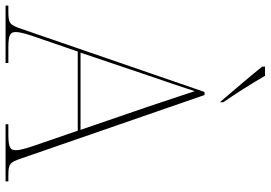

<svg xmlns="http://www.w3.org/2000/svg" viewBox="-165 -810 971 689"><g transform="rotate(90 320.5 -465.5)"><path d="M341 -771H343V-781C315 -821 274 -886 248 -931H215V-921C243 -886 302 -816 341 -771ZM-4 0H202V-10H146C96 -10 91 -19 91 -38C91 -61 113 -119 119 -137L161 -259H445L487 -137C493 -119 515 -61 515 -38C515 -19 510 -10 460 -10H422V0H627V-10H609C563 -10 559 -14 544 -58L317 -714H306L80 -58C65 -14 61 -10 15 -10H-4ZM165 -269 248 -515C260 -550 294 -649 303 -679C317 -638 343 -559 361 -505L442 -269Z"/></g></svg>

Font: Noto Serif Display Thin
Style: Regular
Weight: 100
Designer: Monotype Design Team
Foundry: Monotype Imaging Inc.
Version: Version 2.009